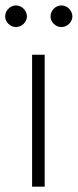

<svg xmlns="http://www.w3.org/2000/svg" viewBox="-26 -704 294 724"><path d="M142.5 -497.5V0H95V-497.5ZM75.5 -642Q75.5 -634 72 -626.8Q68.5 -619.5 63 -614Q57.5 -608.5 49.8 -605.2Q42 -602 34 -602Q26 -602 18.8 -605.2Q11.5 -608.5 5.8 -614Q0 -619.5 -3.2 -626.8Q-6.5 -634 -6.5 -642Q-6.5 -650.5 -3.2 -658Q0 -665.5 5.8 -671.2Q11.5 -677 18.8 -680.2Q26 -683.5 34 -683.5Q42 -683.5 49.8 -680.2Q57.5 -677 63 -671.2Q68.5 -665.5 72 -658Q75.5 -650.5 75.5 -642ZM247 -642Q247 -634 243.5 -626.8Q240 -619.5 234.5 -614Q229 -608.5 221.2 -605.2Q213.5 -602 205.5 -602Q197 -602 189.8 -605.2Q182.5 -608.5 176.8 -614Q171 -619.5 167.8 -626.8Q164.5 -634 164.5 -642Q164.5 -650.5 167.8 -658Q171 -665.5 176.8 -671.2Q182.5 -677 189.8 -680.2Q197 -683.5 205.5 -683.5Q213.5 -683.5 221.2 -680.2Q229 -677 234.5 -671.2Q240 -665.5 243.5 -658Q247 -650.5 247 -642Z"/></svg>

Font: o
Style: Regular
Weight: 300
Designer: Lukasz Dziedzic
Foundry: Lukasz Dziedzic
Version: Version 1.104; Western+Polish opensource; ttfautohint (v1.8.